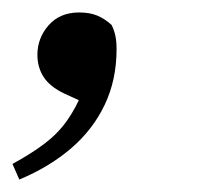

<svg xmlns="http://www.w3.org/2000/svg" viewBox="-22 -141 318 308"><path d="M9 147 -2 122Q29 105 50 89Q71 73 85.5 52.5Q100 32 111 5L116 25L81 9Q58 -2 48 -17.5Q38 -33 38 -53Q38 -80 56 -100.5Q74 -121 105 -121Q122 -121 134 -116Q146 -111 157 -101Q161 -93 163 -84Q165 -75 165 -62Q165 -13 146 27Q127 67 92 97Q57 127 9 147Z"/></svg>

Font: Source Serif 4 48pt SemiBold
Style: Italic
Weight: 600
Italic angle: -12°
Designer: Frank Grießhammer
Foundry: Adobe Systems Incorporated
Version: Version 4.004;hotconv 1.0.116;makeotfexe 2.5.65601